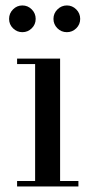

<svg xmlns="http://www.w3.org/2000/svg" viewBox="-20 -671 343 691"><path d="M172.4 -603Q172.4 -623 186.8 -637.2Q201.2 -651.4 220.7 -651.4Q240.2 -651.4 254.4 -637.2Q268.6 -623 268.6 -603Q268.6 -583 254.4 -569.1Q240.2 -555.2 220.7 -555.2Q200.7 -555.2 186.5 -569.3Q172.4 -583.5 172.4 -603ZM26.9 -569.1Q12.7 -583 12.7 -603Q12.7 -623 26.9 -637.2Q41 -651.4 60.5 -651.4Q80.1 -651.4 94.2 -637.2Q108.4 -623 108.4 -603Q108.4 -583 94.2 -569.1Q80.1 -555.2 60.5 -555.2Q41 -555.2 26.9 -569.1ZM41.5 -19.5H106.4V-440.4H41.5V-460H196.3V-19.5H262.2V0H41.5Z"/></svg>

Font: Bodoni* 11pt
Style: Regular
Weight: 400
Version: Version 2.3